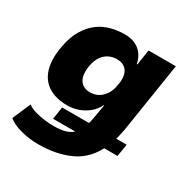

<svg xmlns="http://www.w3.org/2000/svg" viewBox="-162 -653 951 981"><g transform="rotate(30 313.0 -163.0)"><path d="M193 191Q141 191 90 177.5Q39 164 13 141L59 34Q77 48 105.5 56Q134 64 163 67.5Q192 71 214 71Q260 71 289.5 61Q319 51 338 27L353 40H195L206 -33H369L363 -26Q366 -35 368 -44.5Q370 -54 372 -64L387 -149H384Q370 -120 345 -99Q320 -78 288.5 -66.5Q257 -55 224 -55Q155 -55 110.5 -83.5Q66 -112 50 -167Q34 -222 49 -301Q60 -363 85.5 -405Q111 -447 144 -471.5Q177 -496 216.5 -506.5Q256 -517 297 -517Q351 -517 384 -489.5Q417 -462 425 -417L429 -415L443 -506H604L539 -91Q535 -71 530 -50Q525 -29 520 -12L509 -33H587L575 40H482L505 23Q463 115 382.5 153Q302 191 193 191ZM291 -171Q315 -171 335.5 -181.5Q356 -192 372.5 -214.5Q389 -237 395 -273Q406 -329 387 -358Q368 -387 325 -387Q302 -387 280.5 -377Q259 -367 243 -345Q227 -323 220 -287Q214 -250 220 -224Q226 -198 244.5 -184.5Q263 -171 291 -171Z"/></g></svg>

Font: Nunito Sans 7pt SemiCondensed Black
Style: Italic
Weight: 900
Width: 4
Italic angle: -9°
Designer: Vernon Adams
Foundry: Vernon Adams
Version: Version 3.101;gftools[0.9.27]